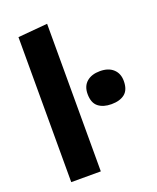

<svg xmlns="http://www.w3.org/2000/svg" viewBox="-139 -829 744 912"><g transform="rotate(-20 233.0 -373.0)"><path d="M61.5 0V-733L211 -746V0ZM368.5 -282.5Q327 -282.5 302.2 -302.2Q277.5 -322 277.5 -366.5Q277.5 -406 302.2 -427.5Q327 -449 369.5 -449Q412 -449 436.2 -426.8Q460.5 -404.5 460.5 -366.5Q460.5 -322 436 -302.2Q411.5 -282.5 368.5 -282.5Z"/></g></svg>

Font: Heraclito
Style: Bold
Weight: 700
Designer: Kostas Bartsokas (font) & Cristiano Sobral (main changes)
Foundry: Kostas Bartsokas (font) & Cristiano Sobral (main changes)
Version: Version 1.00;July 8, 2020;FontCreator 13.0.0.2655 64-bit